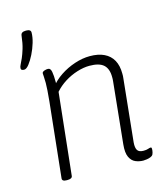

<svg xmlns="http://www.w3.org/2000/svg" viewBox="-109 -805 775 895"><g transform="rotate(-15 278.5 -357.5)"><path d="M472 6Q453 6 435 -1.5Q417 -9 407 -30Q397 -51 401 -91L431 -386Q432 -392 432 -398Q432 -404 432 -408Q432 -448 411 -467Q390 -486 343 -486Q315 -486 283 -476Q251 -466 222.5 -448Q194 -430 173 -406L131 -12Q130 2 107 2H103Q91 2 86 -2Q81 -6 82 -13L120 -373Q123 -402 124.5 -425.5Q126 -449 126 -461Q126 -481 125 -492Q124 -503 124 -507Q124 -512 127 -514.5Q130 -517 135 -519Q140 -521 144.5 -521.5Q149 -522 153 -522Q165 -522 168.5 -503.5Q172 -485 172 -453Q172 -442 170.5 -432Q169 -422 166 -413L157 -430Q179 -460 212 -482Q245 -504 283 -516.5Q321 -529 356 -529Q397 -529 425 -515.5Q453 -502 467.5 -476Q482 -450 482 -411Q482 -406 482 -400Q482 -394 481 -389L450 -87Q448 -62 455.5 -50Q463 -38 485 -38Q499 -38 507 -41Q515 -44 520 -44Q523 -44 524 -42Q525 -40 525 -37Q525 -33 524.5 -28Q524 -23 522.5 -18Q521 -13 519 -9Q516 -4 507.5 -0.5Q499 3 489 4.5Q479 6 472 6ZM45 -547Q40 -547 35 -549Q30 -551 30 -558Q30 -565 35.5 -575.5Q41 -586 48 -602Q55 -618 62.5 -642.5Q70 -667 74 -703Q75 -713 81.5 -717Q88 -721 100 -721Q123 -721 123 -706Q123 -684 115 -657Q107 -630 94.5 -605Q82 -580 69 -563.5Q56 -547 45 -547Z"/></g></svg>

Font: Asap ExtraLight
Style: Italic
Weight: 250
Italic angle: -6°
Version: Version 3.001